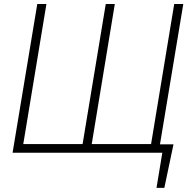

<svg xmlns="http://www.w3.org/2000/svg" viewBox="-20 -747 954 939"><path d="M41.5 0 162.3 -727.3H207L93.8 -42.3H383.9L497.2 -727.3H541.5L428.6 -42.3H718.8L832 -727.3H876.4L762.4 -41.2H828.5L783.7 171.9H745.4L773.8 0Z"/></svg>

Font: Inter P Extra Light
Style: Italic
Weight: 200
Italic angle: 9.39999°
Designer: Rasmus Andersson
Foundry: rsms
Version: Version 3.018;git-588b23468